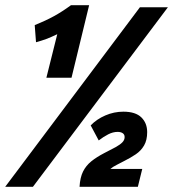

<svg xmlns="http://www.w3.org/2000/svg" viewBox="-49 -721 668 741"><path d="M-29 0 491 -693H599L78 0ZM258 0Q260 -36 271.5 -59Q283 -82 303.5 -98.5Q324 -115 353 -130Q381 -144 398 -153.5Q415 -163 423.5 -172Q432 -181 432 -192Q432 -202 424.5 -207Q417 -212 405 -212Q387 -212 368.5 -202.5Q350 -193 332 -179L301 -237Q324 -261 357.5 -275.5Q391 -290 427 -290Q474 -290 496.5 -268Q519 -246 519 -211Q519 -180 507 -159.5Q495 -139 475 -125.5Q455 -112 431 -100Q418 -93 402 -85Q386 -77 377 -69H500L483 0ZM130 -421 172 -589Q147 -577 129.5 -570.5Q112 -564 90 -558L85 -624Q127 -641 159 -658.5Q191 -676 225 -701H295L227 -421Z"/></svg>

Font: Ubuntu Sans Mono
Style: Italic
Weight: 400
Italic angle: -13.5°
Monospace: yes
Designer: Dalton Maag Ltd
Foundry: Dalton Maag Ltd
Version: Version 1.006